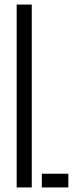

<svg xmlns="http://www.w3.org/2000/svg" viewBox="-20 -820 330 840"><path d="M53 0V-800H119V0ZM163 0V-60H279V0Z"/></svg>

Font: Big Shoulders Stencil Display
Style: Regular
Weight: 400
Designer: Patric King
Foundry: XO Type Co
Version: Version 1.000